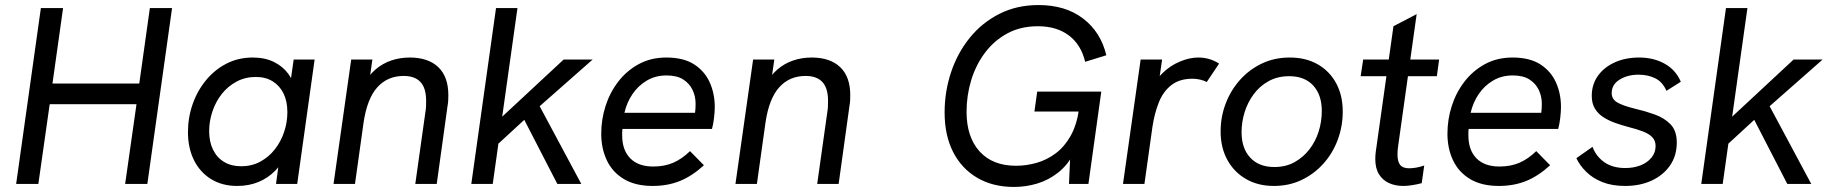

<svg xmlns="http://www.w3.org/2000/svg" viewBox="-20 -729 7258 761"><path d="M44 0 142 -697H230L188 -398H532L574 -697H662L564 0H476L521 -316H177L132 0Z M920 8Q860 8 816 -19.5Q772 -47 748.5 -95Q725 -143 725 -205Q725 -263 743.5 -316Q762 -369 796.5 -411Q831 -453 878 -477Q925 -501 982 -501Q1030 -501 1065.5 -483.5Q1101 -466 1123 -436Q1145 -406 1150 -367L1123 -346L1144 -493H1227L1158 0H1074L1094 -147L1119 -125Q1100 -82 1071 -52.5Q1042 -23 1004 -7.5Q966 8 920 8ZM936 -70Q978 -70 1012 -88.5Q1046 -107 1070 -138Q1094 -169 1106.5 -207Q1119 -245 1119 -285Q1119 -327 1104 -358Q1089 -389 1061 -406.5Q1033 -424 994 -424Q952 -424 917.5 -405.5Q883 -387 859 -356.5Q835 -326 822 -287.5Q809 -249 809 -209Q809 -167 824.5 -135.5Q840 -104 868.5 -87Q897 -70 936 -70Z M1302 0 1372 -493H1456L1441 -388L1420 -390Q1439 -428 1467 -452.5Q1495 -477 1530 -489Q1565 -501 1604 -501Q1677 -501 1717 -463Q1757 -425 1757 -352Q1757 -341 1756.5 -331Q1756 -321 1754 -310L1711 0H1626L1666 -284Q1668 -296 1668.5 -306Q1669 -316 1669 -329Q1669 -380 1646.5 -404Q1624 -428 1580 -428Q1516 -428 1475.5 -383Q1435 -338 1421 -243L1387 0Z M2189 0 2058 -254 1945 -150 1958 -255 2214 -493H2329L2119 -308L2284 0ZM1848 0 1946 -697H2031L1933 0Z M2567 8Q2498 8 2452.5 -19.5Q2407 -47 2385 -94Q2363 -141 2363 -199Q2363 -255 2380 -308.5Q2397 -362 2430.5 -405.5Q2464 -449 2512 -475Q2560 -501 2621 -501Q2689 -501 2731 -474Q2773 -447 2793 -402.5Q2813 -358 2813 -305Q2813 -286 2810 -261Q2807 -236 2802 -218H2447Q2446 -211 2446 -205Q2446 -199 2446 -193Q2446 -134 2478 -101.5Q2510 -69 2569 -69Q2614 -69 2648.5 -84Q2683 -99 2715 -130L2770 -74Q2723 -31 2674.5 -11.5Q2626 8 2567 8ZM2733 -266Q2735 -283 2736 -293Q2737 -303 2737 -319Q2737 -347 2725 -372.5Q2713 -398 2688 -414Q2663 -430 2622 -430Q2578 -430 2543.5 -409.5Q2509 -389 2486.5 -355.5Q2464 -322 2455 -282H2759Z M2895 0 2965 -493H3049L3034 -388L3013 -390Q3032 -428 3060 -452.5Q3088 -477 3123 -489Q3158 -501 3197 -501Q3270 -501 3310 -463Q3350 -425 3350 -352Q3350 -341 3349.5 -331Q3349 -321 3347 -310L3304 0H3219L3259 -284Q3261 -296 3261.5 -306Q3262 -316 3262 -329Q3262 -380 3239.5 -404Q3217 -428 3173 -428Q3109 -428 3068.5 -383Q3028 -338 3014 -243L2980 0Z M3999 12Q3915 12 3853 -24.5Q3791 -61 3757.5 -127Q3724 -193 3724 -283Q3724 -366 3749.5 -442.5Q3775 -519 3823.5 -579Q3872 -639 3941 -674Q4010 -709 4096 -709Q4203 -709 4273 -655.5Q4343 -602 4365 -510L4281 -484Q4265 -552 4216.5 -588.5Q4168 -625 4094 -625Q4025 -625 3972.5 -596.5Q3920 -568 3884 -520Q3848 -472 3829.5 -411.5Q3811 -351 3811 -286Q3811 -186 3862.5 -129Q3914 -72 4007 -72Q4048 -72 4088.5 -83.5Q4129 -95 4164 -121Q4199 -147 4223.5 -190.5Q4248 -234 4257 -298L4264 -347L4275 -287H4080L4091 -366H4345L4294 0H4217L4223 -136L4237 -123Q4212 -75 4174 -45Q4136 -15 4091 -1.5Q4046 12 3999 12Z M4431 0 4501 -493H4586L4567 -361L4542 -363Q4555 -407 4586.5 -438Q4618 -469 4656.5 -485Q4695 -501 4729 -501Q4751 -501 4771 -495.5Q4791 -490 4812 -477L4763 -404Q4752 -410 4736.5 -413.5Q4721 -417 4707 -417Q4655 -417 4622.5 -391.5Q4590 -366 4573 -323Q4556 -280 4548 -228L4516 0Z M5029 8Q4966 8 4918.5 -19.5Q4871 -47 4844.5 -95.5Q4818 -144 4818 -208Q4818 -266 4838 -318.5Q4858 -371 4894.5 -412Q4931 -453 4981 -477Q5031 -501 5092 -501Q5156 -501 5203 -474Q5250 -447 5276 -399Q5302 -351 5302 -287Q5302 -228 5282 -174.5Q5262 -121 5225 -80Q5188 -39 5138.5 -15.5Q5089 8 5029 8ZM5031 -67Q5076 -67 5110.5 -86Q5145 -105 5169.5 -136.5Q5194 -168 5206.5 -207.5Q5219 -247 5219 -289Q5219 -353 5185 -390Q5151 -427 5090 -427Q5044 -427 5008.5 -407.5Q4973 -388 4949 -355.5Q4925 -323 4913 -284Q4901 -245 4901 -205Q4901 -141 4935.5 -104Q4970 -67 5031 -67Z M5542 8Q5510 8 5485 -3.5Q5460 -15 5445.5 -38.5Q5431 -62 5431 -99Q5431 -106 5431.5 -113.5Q5432 -121 5433 -128L5503 -625L5595 -673L5521 -146Q5520 -139 5519.5 -131.5Q5519 -124 5519 -116Q5519 -89 5529.5 -75.5Q5540 -62 5565 -62Q5577 -62 5592.5 -64.5Q5608 -67 5625 -73L5615 -3Q5596 2 5577 5Q5558 8 5542 8ZM5373 -427 5383 -493H5684L5675 -427Z M5921 8Q5852 8 5806.5 -19.5Q5761 -47 5739 -94Q5717 -141 5717 -199Q5717 -255 5734 -308.5Q5751 -362 5784.5 -405.5Q5818 -449 5866 -475Q5914 -501 5975 -501Q6043 -501 6085 -474Q6127 -447 6147 -402.5Q6167 -358 6167 -305Q6167 -286 6164 -261Q6161 -236 6156 -218H5801Q5800 -211 5800 -205Q5800 -199 5800 -193Q5800 -134 5832 -101.5Q5864 -69 5923 -69Q5968 -69 6002.5 -84Q6037 -99 6069 -130L6124 -74Q6077 -31 6028.5 -11.5Q5980 8 5921 8ZM6087 -266Q6089 -283 6090 -293Q6091 -303 6091 -319Q6091 -347 6079 -372.5Q6067 -398 6042 -414Q6017 -430 5976 -430Q5932 -430 5897.5 -409.5Q5863 -389 5840.5 -355.5Q5818 -322 5809 -282H6113Z M6421 8Q6369 8 6330.5 -7.5Q6292 -23 6266.5 -48.5Q6241 -74 6228 -102L6292 -147Q6306 -109 6339 -86Q6372 -63 6422 -63Q6455 -63 6482 -73.5Q6509 -84 6525.5 -104Q6542 -124 6542 -150Q6542 -171 6529.5 -184.5Q6517 -198 6493 -207.5Q6469 -217 6433 -226Q6407 -233 6381.5 -242Q6356 -251 6335 -264.5Q6314 -278 6301.5 -298.5Q6289 -319 6289 -349Q6289 -394 6313 -428Q6337 -462 6379.5 -481.5Q6422 -501 6477 -501Q6534 -501 6578 -476.5Q6622 -452 6642 -405L6585 -369Q6570 -404 6541 -418.5Q6512 -433 6474 -433Q6431 -433 6399.5 -413.5Q6368 -394 6368 -360Q6368 -336 6390 -323Q6412 -310 6461 -298Q6500 -289 6538 -275.5Q6576 -262 6601 -236.5Q6626 -211 6626 -164Q6626 -112 6599.5 -73.5Q6573 -35 6527 -13.5Q6481 8 6421 8Z M7064 0 6933 -254 6820 -150 6833 -255 7089 -493H7204L6994 -308L7159 0ZM6723 0 6821 -697H6906L6808 0Z"/></svg>

Font: Hanken Grotesk
Style: Italic
Weight: 400
Italic angle: -8°
Designer: Alfredo Marco Pradil
Foundry: Hanken Design Co.
Version: Version 3.013